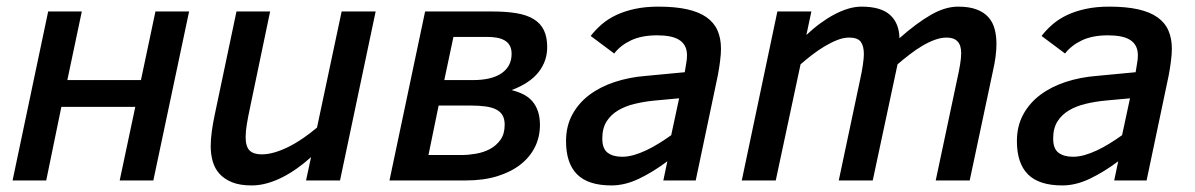

<svg xmlns="http://www.w3.org/2000/svg" viewBox="-20 -547 3621 582"><path d="M444.8 0H342.8L390.1 -223.1H166L120.1 0H18.1L126 -512.2H228L184.1 -304.2H407.2L451.2 -512.2H553.2Z M798.8 -512.2 737.8 -220.2Q731.9 -192.9 728.3 -170.9Q724.6 -148.9 724.6 -131.8Q724.6 -102.5 736.6 -90.8Q748.5 -79.1 772.9 -79.1Q792 -79.1 812.7 -85.2Q833.5 -91.3 855 -102.1Q876.5 -112.8 898.2 -127.7Q919.9 -142.6 940.9 -160.2L1015.6 -512.2H1118.7L1010.7 0H907.7L922.9 -70.8Q902.3 -52.2 880.4 -36.6Q858.4 -21 835.7 -9.5Q813 2 789.6 8.5Q766.1 15.1 742.7 15.1Q707.5 15.1 683.8 5.6Q660.2 -3.9 645.5 -20Q630.9 -36.1 624.8 -57.9Q618.7 -79.6 618.7 -104Q618.7 -124.5 622.1 -149.4Q625.5 -174.3 630.9 -199.2L696.8 -512.2Z M1530.8 -273.9Q1550.3 -269 1566.4 -261Q1582.5 -252.9 1593.5 -240.2Q1604.5 -227.5 1610.6 -209.7Q1616.7 -191.9 1616.7 -168Q1616.7 -132.3 1601.8 -101.8Q1586.9 -71.3 1558.1 -48.6Q1529.3 -25.9 1487.5 -12.9Q1445.8 0 1391.6 0H1160.6L1268.6 -512.2H1472.7Q1515.1 -512.2 1546.4 -506.8Q1577.6 -501.5 1598.1 -488.8Q1618.7 -476.1 1628.7 -455.3Q1638.7 -434.6 1638.7 -403.8Q1638.7 -361.8 1612.5 -328.4Q1586.4 -294.9 1530.8 -273.9ZM1412.6 -304.2Q1470.7 -304.2 1500.7 -325.2Q1530.8 -346.2 1530.8 -383.8Q1530.8 -399.4 1524.9 -409.4Q1519 -419.4 1508.8 -425Q1498.5 -430.7 1485.1 -432.9Q1471.7 -435.1 1456.5 -435.1H1354.5L1326.7 -304.2ZM1379.9 -77.1Q1399.9 -77.1 1422.9 -81.1Q1445.8 -85 1465.1 -95.2Q1484.4 -105.5 1497.1 -123.3Q1509.8 -141.1 1509.8 -168.9Q1509.8 -186 1503.4 -197.3Q1497.1 -208.5 1484.1 -215.1Q1471.2 -221.7 1451.7 -224.4Q1432.1 -227.1 1405.8 -227.1H1309.6L1278.8 -77.1Z M1990.7 0 2002.9 -58.1Q1960 -25.9 1917.2 -5.4Q1874.5 15.1 1833.5 15.1Q1762.7 15.1 1729.2 -18.6Q1695.8 -52.2 1695.8 -119.1Q1695.8 -164.6 1714.8 -199.7Q1733.9 -234.9 1766.8 -259.5Q1799.8 -284.2 1843.8 -298.6Q1887.7 -313 1937.5 -316.9L2055.7 -328.1L2059.6 -352.1Q2062.5 -366.7 2062.5 -378.9Q2062.5 -396 2056.2 -407.7Q2049.8 -419.4 2038.1 -426.5Q2026.4 -433.6 2009.5 -436.8Q1992.7 -439.9 1971.7 -439.9Q1924.8 -439.9 1892.6 -424.6Q1860.4 -409.2 1841.8 -384.8L1770.5 -438Q1785.2 -457 1804.2 -473.4Q1823.2 -489.7 1848.1 -501.5Q1873 -513.2 1904.5 -520Q1936 -526.9 1975.6 -526.9Q2026.9 -526.9 2063 -518.8Q2099.1 -510.7 2121.8 -494.6Q2144.5 -478.5 2155 -454.6Q2165.5 -430.7 2165.5 -398.9Q2165.5 -383.8 2162.8 -362.3Q2160.2 -340.8 2155.8 -317.9L2088.9 0ZM2038.6 -249 1964.8 -242.2Q1933.6 -239.3 1904.8 -232.4Q1876 -225.6 1854 -212.6Q1832 -199.7 1818.8 -179Q1805.7 -158.2 1805.7 -127Q1805.7 -96.2 1822 -84Q1838.4 -71.8 1865.7 -71.8Q1882.8 -71.8 1901.4 -77.1Q1919.9 -82.5 1938.7 -91.3Q1957.5 -100.1 1976.8 -112.1Q1996.1 -124 2014.6 -137.2Z M2816.4 0 2880.4 -301.8Q2886.7 -329.6 2890.1 -350.3Q2893.6 -371.1 2893.6 -386.2Q2893.6 -433.1 2849.6 -433.1Q2832.5 -433.1 2813.7 -426.3Q2794.9 -419.4 2775.6 -408Q2756.3 -396.5 2737.3 -381.8Q2718.3 -367.2 2700.7 -352.1L2625.5 0H2522.5L2586.4 -301.8Q2592.8 -330.6 2595.7 -351.1Q2598.6 -371.6 2598.6 -382.8Q2598.6 -407.7 2589.1 -420.4Q2579.6 -433.1 2553.7 -433.1Q2536.6 -433.1 2517.6 -425.5Q2498.5 -418 2479 -406.2Q2459.5 -394.5 2440.9 -380.1Q2422.4 -365.7 2406.7 -352.1L2331.5 0H2228.5L2336.4 -512.2H2439.5L2424.3 -440.9Q2444.8 -460.4 2466.6 -476.3Q2488.3 -492.2 2509.5 -503.4Q2530.8 -514.6 2551.5 -520.8Q2572.3 -526.9 2591.3 -526.9Q2650.4 -526.9 2678 -501.7Q2705.6 -476.6 2706.5 -431.2Q2757.8 -476.6 2801.3 -501.7Q2844.7 -526.9 2884.3 -526.9Q2918 -526.9 2940.4 -518.3Q2962.9 -509.8 2976.3 -494.6Q2989.7 -479.5 2995.1 -458.7Q3000.5 -438 3000.5 -414.1Q3000.5 -396 2997.8 -375.2Q2995.1 -354.5 2989.7 -331.1L2919.4 0Z M3357.4 0 3369.6 -58.1Q3326.7 -25.9 3283.9 -5.4Q3241.2 15.1 3200.2 15.1Q3129.4 15.1 3095.9 -18.6Q3062.5 -52.2 3062.5 -119.1Q3062.5 -164.6 3081.5 -199.7Q3100.6 -234.9 3133.5 -259.5Q3166.5 -284.2 3210.4 -298.6Q3254.4 -313 3304.2 -316.9L3422.4 -328.1L3426.3 -352.1Q3429.2 -366.7 3429.2 -378.9Q3429.2 -396 3422.9 -407.7Q3416.5 -419.4 3404.8 -426.5Q3393.1 -433.6 3376.2 -436.8Q3359.4 -439.9 3338.4 -439.9Q3291.5 -439.9 3259.3 -424.6Q3227.1 -409.2 3208.5 -384.8L3137.2 -438Q3151.9 -457 3170.9 -473.4Q3189.9 -489.7 3214.8 -501.5Q3239.7 -513.2 3271.2 -520Q3302.7 -526.9 3342.3 -526.9Q3393.6 -526.9 3429.7 -518.8Q3465.8 -510.7 3488.5 -494.6Q3511.2 -478.5 3521.7 -454.6Q3532.2 -430.7 3532.2 -398.9Q3532.2 -383.8 3529.5 -362.3Q3526.9 -340.8 3522.5 -317.9L3455.6 0ZM3405.3 -249 3331.5 -242.2Q3300.3 -239.3 3271.5 -232.4Q3242.7 -225.6 3220.7 -212.6Q3198.7 -199.7 3185.5 -179Q3172.4 -158.2 3172.4 -127Q3172.4 -96.2 3188.7 -84Q3205.1 -71.8 3232.4 -71.8Q3249.5 -71.8 3268.1 -77.1Q3286.6 -82.5 3305.4 -91.3Q3324.2 -100.1 3343.5 -112.1Q3362.8 -124 3381.3 -137.2Z"/></svg>

Font: Clear Sans Medium
Style: Italic
Weight: 500
Italic angle: -12°
Foundry: Intel Corporation
Version: Version 1.00